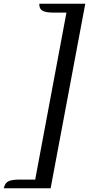

<svg xmlns="http://www.w3.org/2000/svg" viewBox="-81 -810 491 1020"><path d="M-61 190Q-55 163 -37 153.5Q-19 144 23 144H106L272 -743H204Q162 -743 145 -753Q128 -763 128 -785Q128 -787 128 -788Q128 -789 128 -790H372L188 190Z"/></svg>

Font: Sansita Swashed Light
Style: Regular
Weight: 300
Designer: Pablo Cosgaya
Foundry: Omnibus-Type
Version: Version 1.003